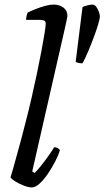

<svg xmlns="http://www.w3.org/2000/svg" viewBox="-20 -820 457 840"><path d="M119 0Q105 0 84 -8Q63 -16 46.5 -26.5Q30 -37 26 -44Q30 -56 37 -81Q44 -106 53.5 -140.5Q63 -175 73.5 -213.5Q84 -252 93 -289Q106 -339 118.5 -393.5Q131 -448 142 -500.5Q153 -553 161.5 -598Q170 -643 175 -674.5Q180 -706 180 -716Q180 -726 174 -729.5Q168 -733 157 -733H94Q94 -741 96.5 -751Q99 -761 101 -765Q117 -773 137.5 -781Q158 -789 178.5 -794.5Q199 -800 214 -800Q241 -800 258 -786.5Q275 -773 275 -750Q275 -748 271 -728.5Q267 -709 262 -688L121 -70L131 -63Q142 -73 158 -93Q174 -113 190.5 -136Q207 -159 217 -176Q225 -176 232.5 -172Q240 -168 242 -163Q236 -142 222 -114.5Q208 -87 190 -60.5Q172 -34 153.5 -17Q135 0 119 0ZM341 -543Q329 -543 322 -545Q315 -547 311 -549L341 -789Q349 -793 362.5 -796.5Q376 -800 384 -800Q394 -800 401 -790.5Q408 -781 412.5 -768.5Q417 -756 417 -749Q417 -739 409.5 -713.5Q402 -688 390 -656Q378 -624 365 -593.5Q352 -563 341 -543Z"/></svg>

Font: Texturina 12pt
Style: Italic
Weight: 400
Italic angle: -11°
Designer: Guillermo Torres Carreño
Foundry: Omnibus-Type
Version: Version 1.002